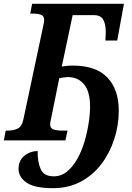

<svg xmlns="http://www.w3.org/2000/svg" viewBox="-40 -734 691 1004"><path d="M237 250Q141 250 99 221Q57 192 57 149Q57 105 87.5 80.5Q118 56 157 56Q156 114 173 151Q190 188 241 188Q280 188 310.5 163Q341 138 364 97Q387 56 401.5 7.5Q416 -41 423.5 -89.5Q431 -138 431 -177Q431 -255 399.5 -293Q368 -331 314 -331Q299 -330 289 -328.5Q279 -327 270 -325L232 -138Q228 -116 225 -103.5Q222 -91 222 -85Q222 -63 240 -57Q258 -51 285 -51H313L302 0H-20L-10 -51H2Q29 -51 52 -61.5Q75 -72 83 -113L186 -598Q191 -621 191 -629Q191 -651 174 -657Q157 -663 130 -663H118L128 -714H608L573 -522H511Q512 -535 512.5 -548Q513 -561 513 -572Q512 -613 498 -634Q484 -655 451 -655H340L283 -386Q296 -388 309.5 -389.5Q323 -391 341 -391Q462 -391 521.5 -328.5Q581 -266 581 -156Q581 -79 557.5 -6.5Q534 66 490 124Q446 182 382 216Q318 250 237 250Z"/></svg>

Font: Noto Serif Condensed
Style: Bold Italic
Weight: 700
Width: 3
Italic angle: -12°
Designer: Monotype Design Team
Foundry: Monotype Imaging Inc.
Version: Version 2.014